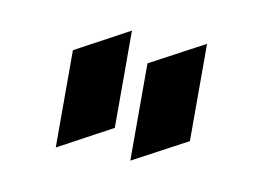

<svg xmlns="http://www.w3.org/2000/svg" viewBox="-39 -697 434 317"><g transform="rotate(10 178.0 -539.0)"><path d="M69.8 -433.1V-596.2L160.2 -645V-481.9ZM194.8 -433.1V-596.2L286.1 -645V-481.9Z"/></g></svg>

Font: Tajawal
Style: Bold
Weight: 700
Designer: Boutros Fonts
Foundry: Created by Boutros International 2017
Version: Version 1.700